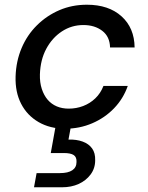

<svg xmlns="http://www.w3.org/2000/svg" viewBox="-20 -533 625 813"><path d="M256 12Q192 12 143.5 -16Q95 -44 69.5 -93.5Q44 -143 46 -209Q48 -274 71.5 -329.5Q95 -385 136.5 -426Q178 -467 231.5 -490Q285 -513 348 -513Q440 -513 494.5 -464Q549 -415 550 -332H446Q445 -378 413 -402.5Q381 -427 333 -427Q283 -427 242 -400Q201 -373 176 -326.5Q151 -280 149 -218Q148 -184 157 -156.5Q166 -129 182 -110.5Q198 -92 220.5 -82.5Q243 -73 271 -73Q303 -73 332 -84Q361 -95 383.5 -116.5Q406 -138 418 -169H521Q502 -115 463 -74.5Q424 -34 370.5 -11Q317 12 256 12ZM124 260 135 200H234Q268 200 286 188Q304 176 304 153Q305 132 292 123.5Q279 115 250 115H195L217 -7H282L270 58Q304 57 330 66.5Q356 76 370 95.5Q384 115 383 146Q383 180 363.5 206Q344 232 313 246Q282 260 243 260Z"/></svg>

Font: DM Sans 18pt Medium
Style: Italic
Weight: 500
Italic angle: -10°
Designer: Colophon Foundry, Jonny Pinhorn
Foundry: Colophon Foundry
Version: Version 4.004;gftools[0.9.30]